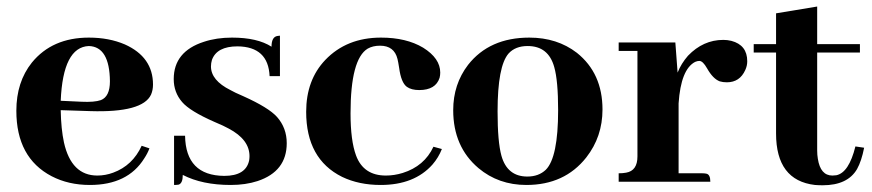

<svg xmlns="http://www.w3.org/2000/svg" viewBox="-20 -548 2631 579"><path d="M248 -409.2Q310.5 -407.2 311.5 -302.7Q311.5 -256.8 284.2 -246.1Q264.6 -239.3 225.6 -241.2L163.1 -244.1Q169.9 -406.2 248 -409.2ZM430.7 -100.6 407.2 -108.4Q379.9 -48.8 321.3 -27.3Q297.9 -18.6 273.4 -18.6Q195.3 -18.6 172.9 -118.2Q164.1 -159.2 163.1 -215.8L252.9 -212.9Q410.2 -208 435.5 -262.7Q441.4 -276.4 441.4 -293Q441.4 -376 356.4 -414.1Q308.6 -434.6 248 -434.6Q137.7 -434.6 76.2 -359.4Q29.3 -300.8 29.3 -213.9Q29.3 -72.3 135.7 -16.6Q186.5 9.8 251 9.8Q365.2 9.8 415 -70.3Q424.8 -85 430.7 -100.6Z M656.2 -17.6Q721.7 -17.6 731.4 -64.5Q732.4 -71.3 732.4 -77.1Q732.4 -127 669.9 -160.2Q656.2 -168 626 -180.7Q552.7 -212.9 529.3 -240.2Q503.9 -269.5 503.9 -309.6Q503.9 -392.6 594.7 -421.9Q632.8 -434.6 679.7 -434.6Q755.9 -434.6 798.8 -407.2Q798.8 -436.5 816.4 -439.5Q820.3 -440.4 824.2 -440.4V-318.4H793Q789.1 -407.2 696.3 -408.2Q633.8 -408.2 619.1 -367.2Q616.2 -357.4 616.2 -347.7Q616.2 -305.7 674.8 -276.4Q686.5 -269.5 713.9 -257.8Q790 -223.6 815.4 -195.3Q844.7 -162.1 844.7 -116.2Q844.7 -31.2 756.8 -2Q720.7 9.8 675.8 9.8Q589.8 9.8 531.2 -20.5Q531.2 4.9 518.6 8.8Q512.7 9.8 504.9 9.8V-138.7H538.1Q540 -18.6 656.2 -17.6Z M903.3 -210.9Q903.3 -68.4 1011.7 -14.6Q1062.5 9.8 1127.9 9.8Q1229.5 9.8 1284.2 -51.8Q1302.7 -73.2 1312.5 -98.6L1287.1 -105.5Q1259.8 -46.9 1194.3 -26.4Q1168.9 -18.6 1143.6 -18.6Q1076.2 -18.6 1053.7 -79.1Q1037.1 -124 1037.1 -206.1Q1037.1 -370.1 1088.9 -401.4Q1104.5 -410.2 1126 -410.2Q1168.9 -410.2 1178.7 -370.1Q1180.7 -362.3 1183.6 -343.8Q1189.5 -298.8 1207 -286.1Q1220.7 -276.4 1244.1 -276.4Q1293.9 -276.4 1305.7 -313.5Q1307.6 -321.3 1307.6 -329.1Q1307.6 -372.1 1255.9 -404.3Q1205.1 -434.6 1128.9 -434.6Q1025.4 -434.6 960.9 -367.2Q903.3 -306.6 903.3 -210.9Z M1480.5 -211.9Q1480.5 -348.6 1513.7 -386.7Q1534.2 -409.2 1571.3 -409.2Q1633.8 -409.2 1651.4 -345.7Q1663.1 -304.7 1663.1 -215.8Q1663.1 -73.2 1626 -36.1Q1604.5 -15.6 1570.3 -15.6Q1509.8 -15.6 1492.2 -78.1Q1480.5 -120.1 1480.5 -211.9ZM1576.2 -434.6Q1456.1 -434.6 1391.6 -352.5Q1346.7 -293.9 1346.7 -215.8Q1346.7 -105.5 1422.9 -41Q1483.4 9.8 1567.4 9.8Q1682.6 9.8 1748 -73.2Q1796.9 -135.7 1796.9 -217.8Q1796.9 -327.1 1719.7 -388.7Q1660.2 -434.6 1576.2 -434.6Z M2098.6 -25.4H2026.4V-236.3Q2033.2 -338.9 2076.2 -361.3Q2083 -364.3 2088.9 -364.3Q2099.6 -364.3 2112.3 -341.8Q2129.9 -310.5 2150.4 -302.7Q2160.2 -299.8 2171.9 -299.8Q2210.9 -299.8 2227.5 -336.9Q2233.4 -349.6 2233.4 -363.3Q2233.4 -412.1 2185.5 -424.8Q2173.8 -427.7 2161.1 -427.7Q2100.6 -427.7 2054.7 -379.9Q2034.2 -356.4 2023.4 -329.1L2016.6 -419.9H1845.7V-394.5H1902.3V-76.2Q1902.3 -33.2 1868.2 -27.3Q1858.4 -25.4 1845.7 -25.4V0H2122.1Q2122.1 -22.5 2109.4 -24.4Q2104.5 -25.4 2098.6 -25.4Z M2252.9 -389.6H2320.3V-145.5Q2320.3 -3.9 2437.5 9.8Q2449.2 10.7 2460.9 10.7Q2536.1 10.7 2564.5 -38.1Q2578.1 -62.5 2585.9 -102.5L2559.6 -106.4Q2540 -27.3 2502 -19.5Q2496.1 -18.6 2490.2 -18.6Q2454.1 -18.6 2446.3 -69.3Q2444.3 -81.1 2444.3 -93.8V-389.6H2573.2V-415H2444.3V-528.3L2320.3 -507.8V-415H2252.9Z"/></svg>

Font: Abhaya Libre ExtraBold
Style: Regular
Weight: 800
Designer: Pushpananda Ekanayake, Sol Matas, Pathum Egodawatta
Foundry: Mooniak
Version: Version 1.050 ; ttfautohint (v1.6)